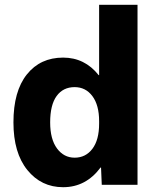

<svg xmlns="http://www.w3.org/2000/svg" viewBox="-20 -770 664 800"><path d="M553 -750V0H404L401 -72H399Q338 10 243 10Q152 10 94 -61.5Q36 -133 36 -260Q36 -390 92 -460Q148 -530 243 -530Q333 -530 391 -457H393V-750ZM189 -260Q189 -190 217.5 -151.5Q246 -113 291 -113Q337 -113 365 -150Q393 -187 393 -255V-265Q393 -332 365 -369.5Q337 -407 291 -407Q243 -407 216 -370Q189 -333 189 -260Z"/></svg>

Font: M PLUS 1p ExtraBold
Style: Regular
Weight: 800
Version: Version 1.062